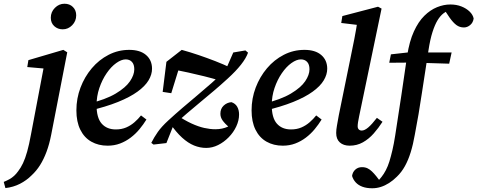

<svg xmlns="http://www.w3.org/2000/svg" viewBox="-103 -766 2556 1028"><path d="M-74 241 -83 208Q-66 201 -52.5 193.5Q-39 186 -27.5 175.5Q-16 165 -6 151Q8 133 20 108Q32 83 42.5 45.5Q53 8 63 -47L134 -421L168 -396L43 -407L49 -444L236 -499L257 -486L171 -44Q161 7 146 47Q131 87 111.5 118Q92 149 66 173Q39 200 4 218Q-31 236 -74 241ZM233 -609Q206 -609 187.5 -626Q169 -643 169 -671Q169 -702 191 -724Q213 -746 242 -746Q270 -746 287.5 -728.5Q305 -711 305 -684Q305 -653 283.5 -631Q262 -609 233 -609Z M473 14Q424 14 386 -7.5Q348 -29 327 -71.5Q306 -114 306 -175Q306 -239 328 -297Q350 -355 388.5 -400.5Q427 -446 478.5 -472.5Q530 -499 589 -499Q647 -499 679 -471.5Q711 -444 711 -398Q711 -367 692.5 -336Q674 -305 633.5 -275.5Q593 -246 528.5 -220Q464 -194 371 -172L369 -210Q463 -233 516.5 -265Q570 -297 593 -331Q616 -365 616 -395Q616 -421 603.5 -434.5Q591 -448 570 -448Q547 -448 519.5 -428.5Q492 -409 468 -374Q444 -339 429 -295Q414 -251 414 -203Q414 -135 441.5 -104Q469 -73 517 -73Q548 -73 572.5 -83.5Q597 -94 617 -111.5Q637 -129 652 -148L681 -126Q665 -100 644 -74.5Q623 -49 596.5 -29Q570 -9 539.5 2.5Q509 14 473 14Z M1001 26Q968 26 936 13Q904 0 872 -29Q840 -58 806 -107L842 -151Q885 -122 922 -105Q959 -88 990.5 -81Q1022 -74 1050 -74Q1069 -74 1085.5 -77.5Q1102 -81 1116.5 -87.5Q1131 -94 1143 -102L1142 -75L1127 -81Q1100 -105 1088.5 -121.5Q1077 -138 1077 -157Q1077 -184 1094.5 -200.5Q1112 -217 1136 -219Q1157 -212 1167 -194.5Q1177 -177 1177 -153Q1177 -121 1162 -89Q1147 -57 1121.5 -31Q1096 -5 1065 10.5Q1034 26 1001 26ZM788 0 719 8 707 -1Q722 -31 742 -59.5Q762 -88 798 -121Q835 -155 873.5 -188Q912 -221 951.5 -254Q991 -287 1029.5 -321Q1068 -355 1105 -391L1146 -485L1211 -496L1225 -484Q1215 -455 1187.5 -420Q1160 -385 1116 -345Q1080 -312 1043.5 -281Q1007 -250 970 -219.5Q933 -189 897.5 -158.5Q862 -128 826 -96ZM768 -274 788 -435 870 -499Q917 -486 961 -471Q1005 -456 1049 -439Q1093 -422 1137 -401L1077 -334Q1033 -347 991 -357.5Q949 -368 905.5 -377.5Q862 -387 812 -397L870 -448L814 -267Z M1411 14Q1362 14 1324 -7.5Q1286 -29 1265 -71.5Q1244 -114 1244 -175Q1244 -239 1266 -297Q1288 -355 1326.5 -400.5Q1365 -446 1416.5 -472.5Q1468 -499 1527 -499Q1585 -499 1617 -471.5Q1649 -444 1649 -398Q1649 -367 1630.5 -336Q1612 -305 1571.5 -275.5Q1531 -246 1466.5 -220Q1402 -194 1309 -172L1307 -210Q1401 -233 1454.5 -265Q1508 -297 1531 -331Q1554 -365 1554 -395Q1554 -421 1541.5 -434.5Q1529 -448 1508 -448Q1485 -448 1457.5 -428.5Q1430 -409 1406 -374Q1382 -339 1367 -295Q1352 -251 1352 -203Q1352 -135 1379.5 -104Q1407 -73 1455 -73Q1486 -73 1510.5 -83.5Q1535 -94 1555 -111.5Q1575 -129 1590 -148L1619 -126Q1603 -100 1582 -74.5Q1561 -49 1534.5 -29Q1508 -9 1477.5 2.5Q1447 14 1411 14Z M1769 14Q1736 14 1716.5 -3.5Q1697 -21 1697 -54Q1697 -71 1701 -93Q1705 -115 1711 -149L1773 -453Q1784 -505 1794 -556.5Q1804 -608 1812 -661L1849 -628L1724 -643L1730 -680L1921 -730L1940 -720L1820 -144Q1816 -125 1814 -112Q1812 -99 1812 -90Q1812 -79 1818 -73Q1824 -67 1834 -67Q1849 -67 1868.5 -83.5Q1888 -100 1915 -135L1945 -114Q1924 -81 1898 -51.5Q1872 -22 1840 -4Q1808 14 1769 14Z M1890 242Q1860 242 1838 234Q1816 226 1802 211Q1788 196 1782 176Q1785 155 1799.5 142Q1814 129 1835 129Q1852 129 1864.5 135Q1877 141 1888.5 152Q1900 163 1912 178L1935 208L1930 209H1919L1916 208Q1928 196 1940 181Q1952 166 1963 145Q1974 124 1982 98Q1990 72 1998 38Q2006 4 2013 -41Q2030 -147 2045.5 -253Q2061 -359 2077 -468Q2089 -545 2113 -597.5Q2137 -650 2169 -681.5Q2201 -713 2237 -727.5Q2273 -742 2308 -742Q2341 -742 2367.5 -731.5Q2394 -721 2411.5 -704Q2429 -687 2433 -667Q2430 -645 2414.5 -632Q2399 -619 2381 -619Q2358 -619 2340.5 -632Q2323 -645 2304 -672L2274 -717L2280 -723H2306L2309 -717Q2289 -708 2271.5 -694.5Q2254 -681 2239.5 -657Q2225 -633 2212.5 -594Q2200 -555 2191 -496Q2173 -384 2156 -268.5Q2139 -153 2118 -45Q2109 7 2096 49Q2083 91 2065 123.5Q2047 156 2022 180Q2002 200 1980 214Q1958 228 1935.5 235Q1913 242 1890 242ZM1981 -430 1990 -475 2115 -489V-485H2315L2302 -425L2107 -431Z"/></svg>

Font: Source Serif 4 18pt SemiBold
Style: Italic
Weight: 600
Italic angle: -12°
Designer: Frank Grießhammer
Foundry: Adobe Systems Incorporated
Version: Version 4.004;hotconv 1.0.116;makeotfexe 2.5.65601